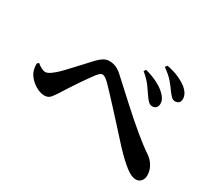

<svg xmlns="http://www.w3.org/2000/svg" viewBox="-131 -962 1262 1146"><g transform="rotate(30 500.0 -388.5)"><path d="M873 -568Q859 -568 848 -578.5Q837 -589 822 -609Q808 -630 784.5 -658Q761 -686 718 -716L729 -730Q777 -721 812 -705Q847 -689 870 -671Q908 -639 908 -604Q908 -587 899 -577.5Q890 -568 873 -568ZM769 -474Q756 -474 744.5 -484.5Q733 -495 720 -514Q705 -537 682 -568.5Q659 -600 621 -631L631 -645Q676 -633 714 -614Q752 -595 775 -572Q807 -542 806 -511Q806 -495 796.5 -484.5Q787 -474 769 -474ZM902 -47Q874 -47 834.5 -77Q795 -107 736 -169Q719 -188 691 -218.5Q663 -249 631 -284.5Q599 -320 567 -354.5Q535 -389 508 -418Q481 -447 464 -464Q449 -478 438.5 -484.5Q428 -491 419 -491Q412 -491 404 -485Q396 -479 385 -465Q373 -449 355 -424Q337 -399 318 -370.5Q299 -342 281.5 -315Q264 -288 253 -270Q237 -245 222 -226.5Q207 -208 180 -208Q150 -208 117.5 -228Q85 -248 66 -276Q56 -290 51 -308.5Q46 -327 46 -351L57 -361Q73 -347 89 -339.5Q105 -332 114 -332Q125 -332 138.5 -339.5Q152 -347 171 -363Q190 -379 213.5 -404Q237 -429 261.5 -455.5Q286 -482 306.5 -504Q327 -526 338 -538Q357 -558 375.5 -569.5Q394 -581 416 -581Q442 -581 465.5 -570Q489 -559 514 -534Q584 -470 651.5 -408.5Q719 -347 781 -295.5Q843 -244 892 -211Q920 -192 936 -163Q952 -134 952 -102Q952 -78 938.5 -62.5Q925 -47 902 -47Z"/></g></svg>

Font: Noto Serif SC ExtraLight
Style: Bold
Weight: 700
Version: Version 2.002-H1;hotconv 1.1.0;makeotfexe 2.6.0